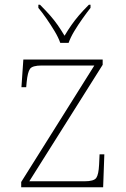

<svg xmlns="http://www.w3.org/2000/svg" viewBox="-20 -786 529 806"><path d="M69 0V-22L376 -511H155Q116 -511 106 -497Q96 -483 92 -442L90 -420H70L78 -536H411V-514L103 -25H335Q374 -25 384 -39Q394 -53 396 -95L398 -138H418L413 0ZM233 -606Q225 -629 209 -655.5Q193 -682 175 -708Q157 -734 141 -753V-766H148Q173 -741 190.5 -721Q208 -701 222 -681Q236 -661 251 -636Q266 -661 280 -681Q294 -701 311 -721Q328 -741 353 -766H360V-753Q345 -734 326.5 -708Q308 -682 292 -655.5Q276 -629 268 -606Z"/></svg>

Font: Noto Serif Thai Thin
Style: Regular
Weight: 250
Version: Version 2.001